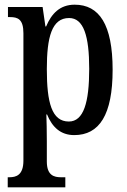

<svg xmlns="http://www.w3.org/2000/svg" viewBox="-20 -566 543 820"><path d="M13 234H259V191H240C211 191 180 183 180 124V37C180 -8 179 -47 178 -77H181C203 -23 239 11 297 11C404 11 461 -75 461 -268C461 -461 404 -546 299 -546C236 -546 200 -508 177 -453H174L162 -536H14V-493H23C56 -493 80 -484 80 -424V120C80 182 49 191 20 191H13ZM274 -47C201 -47 180 -128 180 -271C180 -407 201 -489 275 -489C337 -489 361 -413 361 -272C361 -128 337 -47 274 -47Z"/></svg>

Font: Noto Serif Bengali ExtraCondensed Medium
Style: Regular
Weight: 500
Width: 2
Designer: Juan Bruce, Universal Thirst, Indian Type Foundry and the Monotype Design Team.
Foundry: Monotype Imaging Inc.
Version: Version 2.003